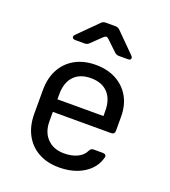

<svg xmlns="http://www.w3.org/2000/svg" viewBox="-143 -889 887 1004"><g transform="rotate(20 300.0 -387.5)"><path d="M300 10Q235 10 186.5 -16.5Q138 -43 111 -92.5Q84 -142 84 -210V-340Q84 -409 111 -458Q138 -507 186.5 -533.5Q235 -560 300 -560Q365 -560 413.5 -534Q462 -508 489 -461Q516 -414 516 -350V-272Q516 -252 496 -252H172V-200Q172 -139 207 -103.5Q242 -68 300 -68Q344 -68 374.5 -83Q405 -98 417 -124Q421 -132 426 -136Q431 -140 439 -140H490Q501 -140 506 -135Q511 -130 509 -122Q494 -61 437.5 -25.5Q381 10 300 10ZM428 -313V-350Q428 -415 394.5 -450.5Q361 -486 300 -486Q239 -486 205.5 -450.5Q172 -415 172 -350V-322H435ZM154 -645Q141 -645 137.5 -653Q134 -661 143 -670L248 -775Q258 -785 272 -785H327Q341 -785 351 -775L456 -670Q465 -661 462.5 -653Q460 -645 446 -645H396Q382 -645 372 -655L314 -710Q301 -724 286 -709L230 -655Q220 -645 206 -645Z"/></g></svg>

Font: Pitagon Sans Mono
Style: Regular
Weight: 400
Monospace: yes
Designer: Travis Tran
Foundry: Pitagon
Version: Version 1.001;gftools[0.9.26]